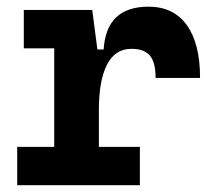

<svg xmlns="http://www.w3.org/2000/svg" viewBox="-20 -547 626 567"><path d="M30.8 0V-113.3H140.1V-404.3H50.3V-517.6H252.4L267.6 -400.9H286.1Q293.9 -527.3 418.5 -527.3Q492.2 -527.3 531.5 -473.1Q570.8 -418.9 570.8 -316.9H439.5Q439.5 -362.8 422.6 -382.8Q405.8 -402.8 368.2 -402.8Q319.8 -402.8 295.9 -356Q272 -309.1 272 -222.7V-113.3H393.1V0Z"/></svg>

Font: Caskaydia Cove
Style: Bold
Weight: 700
Monospace: yes
Designer: Aaron Bell
Foundry: Saja Typeworks
Version: Version 4.300; ttfautohint (v1.8.3)